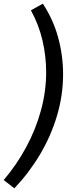

<svg xmlns="http://www.w3.org/2000/svg" viewBox="-43 -893 363 1044"><path d="M190 -873Q247 -786 273.5 -688Q300 -590 300 -489Q300 -375 267 -264Q234 -153 174.5 -53Q115 47 35 131L-23 86Q47 4 99 -92Q151 -188 179.5 -292Q208 -396 208 -501Q208 -587 188 -673Q168 -759 125 -837Z"/></svg>

Font: Bitter Thin Medium
Style: Italic
Weight: 500
Italic angle: -9°
Version: Version 3.021